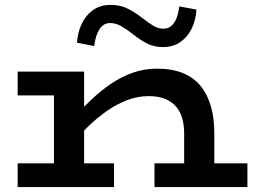

<svg xmlns="http://www.w3.org/2000/svg" viewBox="-20 -763 1036 783"><path d="M731 0V-220Q731 -250 724 -277.5Q717 -305 700 -326Q683 -347 655 -359Q627 -371 586 -371Q542 -371 499.5 -355Q457 -339 417.5 -311.5Q378 -284 343 -250.5Q308 -217 279 -182V-280Q314 -320 352.5 -356.5Q391 -393 433 -421.5Q475 -450 521.5 -466.5Q568 -483 620 -483Q683 -483 728 -464Q773 -445 800.5 -409.5Q828 -374 841 -326Q854 -278 854 -222V0ZM52 0V-97H445V0ZM200 0V-471H323V0ZM52 -374V-471H295V-374ZM610 0V-97H989V0ZM644 -571Q607 -571 578 -586.5Q549 -602 523 -623Q497 -643 475 -656Q453 -669 429 -669Q402 -669 386 -644.5Q370 -620 364 -575L294 -589Q297 -632 313.5 -666.5Q330 -701 359.5 -722Q389 -743 431 -743Q472 -743 502.5 -727Q533 -711 560 -690Q584 -671 604.5 -658.5Q625 -646 646 -646Q666 -646 679.5 -658Q693 -670 700.5 -690.5Q708 -711 711 -737L781 -724Q779 -682 762 -647Q745 -612 715.5 -591.5Q686 -571 644 -571Z"/></svg>

Font: BioRhyme SemiExpanded SemiBold
Style: Regular
Weight: 600
Width: 6
Designer: Aoife Mooney
Foundry: Aoife Mooney Type
Version: Version 1.600;gftools[0.9.33]